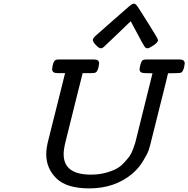

<svg xmlns="http://www.w3.org/2000/svg" viewBox="-20 -1019 1030 1050"><path d="M232.9 -175.8Q232.9 -210 245.1 -255.9L309.1 -511.2L335.9 -619.1H293.9Q265.1 -619.1 265.1 -641.1Q269 -683.1 284.2 -690.9Q289.1 -693.8 303.2 -693.8H494.1Q522 -693.8 522 -672.9Q518.1 -632.8 503.9 -623Q498 -619.1 479 -619.1H432.1Q425.3 -590.3 402.8 -502.9L338.9 -246.1Q327.6 -200.2 328.1 -175.8Q328.1 -64 477.1 -64Q520 -64 555.9 -73.5Q591.8 -83 615.5 -95.5Q639.2 -107.9 659.2 -129.9Q679.2 -151.9 689.2 -166Q699.2 -180.2 708 -204.6Q716.8 -229 718.5 -234.6Q720.2 -240.2 724.1 -255.9L814 -618.2Q799.8 -619.1 772.9 -619.1Q743.2 -619.1 743.2 -640.1Q743.2 -645 748 -666Q752.9 -684.1 759.5 -689Q766.1 -693.8 779.8 -693.8H961.9Q989.7 -693.8 990.2 -672.9Q986.3 -632.8 972.2 -623Q966.3 -619.1 945.8 -619.1Q913.6 -619.1 898.9 -618.2Q897.9 -611.3 894 -597.7Q890.1 -584 889.2 -577.1L808.1 -252.9Q800.3 -219.7 793.7 -199.5Q787.1 -179.2 762.9 -139.2Q738.8 -99.1 703.1 -68.8Q607.9 11.2 467.8 11.2Q344.7 11.2 288.8 -43.2Q232.9 -97.7 232.9 -175.8ZM504.9 -825.2Q547.9 -863.3 606.9 -915Q676.8 -977.1 690.4 -988Q704.1 -999 710.9 -999Q714.8 -999 719 -997.1Q723.1 -995.1 727.5 -989.5Q731.9 -983.9 733.9 -981Q735.8 -978 741.9 -968.5Q748 -959 750 -956.1Q769 -925.3 796.9 -881.8Q843.8 -807.6 844.2 -799.8Q844.2 -787.6 820.1 -771.2Q795.9 -754.9 787.1 -754.9Q784.2 -754.9 782 -755.4Q779.8 -755.9 777.3 -757.3Q774.9 -758.8 773.4 -760.5Q772 -762.2 769.5 -766.1Q767.1 -770 765.1 -773.4Q763.2 -776.9 759 -783.4Q754.9 -790 752 -795.9Q749 -801.8 743.4 -812.5Q737.8 -823.2 732.9 -832Q699.7 -892.1 694.8 -902.8Q689 -897 673.1 -882.1Q657.2 -867.2 622.1 -833Q586.9 -798.8 551.8 -766.1Q540.5 -754.9 532.2 -754.9Q521 -754.9 504.4 -772.5Q487.8 -790 487.8 -800Q487.8 -810.1 504.9 -825.2Z"/></svg>

Font: CMU Concrete
Style: BoldItalic
Weight: 700
Italic angle: -14.04°
Version: Version 0.7.0